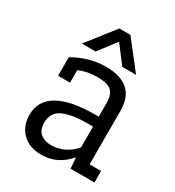

<svg xmlns="http://www.w3.org/2000/svg" viewBox="-168 -780 817 894"><g transform="rotate(30 240.5 -333.5)"><path d="M74.1 -445.7Q159.3 -493.8 248.1 -493.8Q324.7 -493.8 366 -458.6Q407.4 -423.5 407.4 -346.9V-61.7H469.1V0H340.7L337 -55.6L334.6 -56.8Q275.3 12.3 188.9 12.3Q124.7 12.3 87 -25.3Q49.4 -63 49.4 -121Q49.4 -198.8 116.7 -237Q184 -275.3 312.3 -275.3H333.3V-348.1Q333.3 -393.8 311.7 -413Q290.1 -432.1 239.5 -432.1Q179 -432.1 138.3 -412.3V-345.7H74.1ZM303.7 -222.2Q218.5 -222.2 172.8 -200.6Q127.2 -179 127.2 -124.7Q127.2 -85.2 149.4 -67.3Q171.6 -49.4 206.2 -49.4Q280.2 -49.4 333.3 -109.9V-222.2ZM239.5 -623.5 169.1 -530.9H95.1L211.1 -679H270.4L386.4 -530.9H312.3L242 -623.5Z"/></g></svg>

Font: Slabo 27px
Style: Regular
Weight: 400
Version: Version 1.02 Build 003a